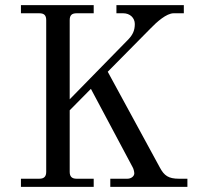

<svg xmlns="http://www.w3.org/2000/svg" viewBox="-20 -732 796 752"><path d="M62 0H347V-32H280C261 -32 253 -41 253 -59V-300L336 -384L499 -78C503 -72 506 -59 506 -53C506 -42 494 -32 479 -32H412V0H714V-32H681C640 -32 623 -44 606 -76L402 -451L570 -621C594 -646 632 -680 660 -680H700V-712H436V-680H463C489 -680 508 -662 508 -638C508 -613 500 -596 483 -578L253 -343V-653C253 -672 261 -680 280 -680H347V-712H62V-680H134C153 -680 161 -672 161 -653V-59C161 -41 153 -32 134 -32H62Z"/></svg>

Font: Old Standard
Style: Regular
Weight: 400
Designer: Alexey Kryukov <alexios@thessalonica.org.ru>
Version: Version 2.0